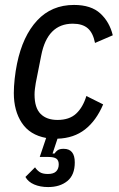

<svg xmlns="http://www.w3.org/2000/svg" viewBox="-20 -550 482 778"><path d="M280 -530Q349 -530 386.5 -495.5Q424 -461 437 -407L365 -376Q357 -417 335.5 -435.5Q314 -454 275 -454Q172 -454 147 -325L125 -214Q123 -202 121.5 -190Q120 -178 120 -167Q120 -113 144.5 -88.5Q169 -64 213 -64Q261 -64 288.5 -89.5Q316 -115 330 -161L398 -127Q370 -61 324.5 -25.5Q279 10 213 12L193 72H201Q206 64 214 58.5Q222 53 238 53Q283 53 283 108Q283 159 253 183.5Q223 208 175 208Q143 208 118.5 197.5Q94 187 83 167L122 128Q129 139 140.5 147Q152 155 174 155Q197 155 207.5 144.5Q218 134 218 116Q218 100 208.5 93Q199 86 176 86H141L167 9Q101 -3 68.5 -52Q36 -101 36 -173Q36 -199 39.5 -231Q43 -263 49 -292Q72 -404 130.5 -467Q189 -530 280 -530Z"/></svg>

Font: IBM Plex Sans Cond Text
Style: Italic
Weight: 450
Width: 3
Italic angle: -11°
Designer: Mike Abbink, Paul van der Laan, Pieter van Rosmalen
Foundry: Bold Monday
Version: Version 1.3